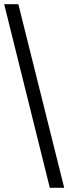

<svg xmlns="http://www.w3.org/2000/svg" viewBox="-20 -780 328 921"><path d="M219 121 0 -760H68L288 121Z"/></svg>

Font: Noto Serif Gurmukhi
Style: Bold
Weight: 700
Designer: Vaibhav Singh and the Monotype Design Team
Foundry: Monotype Imaging Inc.
Version: Version 2.004; ttfautohint (v1.8.4.7-5d5b)